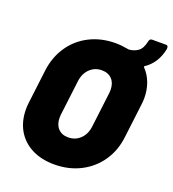

<svg xmlns="http://www.w3.org/2000/svg" viewBox="-144 -902 923 1024"><g transform="rotate(20 317.5 -390.0)"><path d="M554 -638Q582 -609 596.5 -569.5Q611 -530 611 -484Q611 -465 608 -444L585 -256Q576 -176 534.5 -115.5Q493 -55 427 -21.5Q361 12 280 12Q206 12 151.5 -16Q97 -44 67.5 -95Q38 -146 38 -215Q38 -235 41 -256L64 -444Q74 -522 115 -582Q156 -642 221.5 -675Q287 -708 368 -708Q401 -708 438 -701Q441 -700 445 -700Q473 -702 495.5 -717.5Q518 -733 527 -777Q530 -792 544 -792H623Q630 -792 633 -786Q636 -780 634 -770Q617 -688 556 -647Q549 -643 554 -638ZM426 -446Q427 -452 427 -464Q427 -502 406 -524.5Q385 -547 348 -547Q308 -547 280 -519.5Q252 -492 247 -446L223 -250Q222 -244 222 -232Q222 -194 243 -171.5Q264 -149 300 -149Q341 -149 369 -176.5Q397 -204 402 -250Z"/></g></svg>

Font: Barlow Black
Style: Italic
Weight: 900
Italic angle: -7°
Designer: Jeremy Tribby
Foundry: Tribby Type
Version: Version 1.408